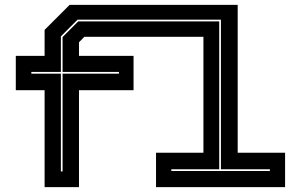

<svg xmlns="http://www.w3.org/2000/svg" viewBox="-20 -770 1223 790"><path d="M163.5 0V-399H45V-540H163.5V-647L266.5 -750H958V-141.5H1153V0H622V-141.5H817V-618.5H327L305 -596V-540H529.5V-399H305V0ZM230.5 -64.5H237.5V-467H469.5V-474H237.5V-617.5L302 -682H882V-73.5H685V-66.5H1090.5V-73.5H889V-689H299L230.5 -620.5V-474H109V-467H230.5Z"/></svg>

Font: Tourney Expanded ExtraBold
Style: Regular
Weight: 800
Width: 7
Designer: Tyler Finck
Foundry: Etcetera Type Co
Version: Version 1.010; ttfautohint (v1.8.3)